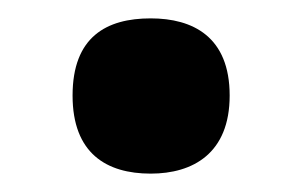

<svg xmlns="http://www.w3.org/2000/svg" viewBox="-20 -459 329 209"><path d="M144 -270C190 -270 230 -292 230 -355C230 -419 190 -439 144 -439C96 -439 59 -419 59 -355C59 -292 96 -270 144 -270Z"/></svg>

Font: Noto Serif Sinhala Condensed Black
Style: Regular
Weight: 900
Width: 3
Designer: Jelle Bosma - Monotype Design Team
Foundry: Monotype Imaging Inc.
Version: Version 2.007